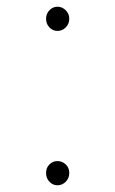

<svg xmlns="http://www.w3.org/2000/svg" viewBox="-20 -543 343 571"><path d="M186 -487Q186 -472 175.5 -461.5Q165 -451 151 -451Q137 -451 127 -461.5Q117 -472 117 -487Q117 -502 127 -512.5Q137 -523 151 -523Q165 -523 175.5 -512.5Q186 -502 186 -487ZM186 -29Q186 -13 175.5 -2.5Q165 8 151 8Q137 8 127 -2.5Q117 -13 117 -29Q117 -44 127 -54Q137 -64 151 -64Q165 -64 175.5 -54Q186 -44 186 -29Z"/></svg>

Font: Montserrat arm2 ExtraLight
Style: Regular
Weight: 275
Designer: Julieta Ulanovsky
Foundry: Julieta Ulanovsky
Version: Version 6.000